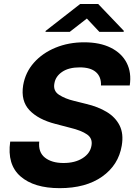

<svg xmlns="http://www.w3.org/2000/svg" viewBox="-20 -954 695 984"><path d="M497.5 -516Q499.3 -560.4 471.6 -584.5Q443.9 -608.7 388.8 -608.7Q332.4 -608.7 298.7 -585.8Q264.9 -562.9 258.9 -527.3Q251.1 -488.6 282.5 -468.2Q313.9 -447.8 359 -437.1L421.5 -421.5Q482.2 -407.3 527 -380.3Q571.7 -353.3 593 -310.9Q614.3 -268.5 604 -207.7Q587.4 -108 503.4 -48.8Q419.4 10.3 285.9 10.3Q154.1 10.3 84.9 -50.2Q15.6 -110.8 32.3 -228.3H181.1Q175.4 -173.7 210.4 -146.1Q245.4 -118.6 305.4 -118.6Q364.7 -118.6 403.6 -143.5Q442.5 -168.3 448.9 -208.1Q455.3 -244.7 426.3 -264.9Q397.4 -285.2 340.2 -299L264.2 -318.9Q176.5 -341.3 131.2 -389Q85.9 -436.8 98.7 -517Q110.1 -583.5 153.9 -632.8Q197.8 -682.2 264.7 -709.7Q331.7 -737.2 411.2 -737.2Q492.2 -737.2 547.9 -709.3Q603.7 -681.5 629.3 -631.7Q654.8 -582 644.9 -516ZM337.6 -790.8 425.2 -859 489.2 -790.8H613.5L614.8 -795.8L483.2 -933.6H390.9L214.2 -795.8L213 -790.8Z"/></svg>

Font: Inter UI
Style: Bold Italic
Weight: 700
Italic angle: 9.39999°
Designer: Rasmus Andersson
Foundry: rsms
Version: 3.2;8d6f07862